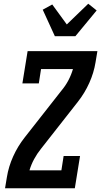

<svg xmlns="http://www.w3.org/2000/svg" viewBox="-20 -1009 542 1029"><path d="M7 0 17 -60Q26 -116 50.5 -170.5Q75 -225 112 -272L309 -523Q331 -549 346.5 -578.5Q362 -608 371 -639H200L188 -562H100L128 -735H502L492 -675Q483 -619 458.5 -564.5Q434 -510 397 -463L200 -212Q179 -186 163 -156.5Q147 -127 138 -96H309L321 -173H409L381 0ZM274 -815 209 -957 260 -985 338 -878 453 -989 498 -953 384 -815Z"/></svg>

Font: Iosevka Curly Slab
Style: Bold Italic
Weight: 700
Italic angle: -9°
Monospace: yes
Designer: Belleve Invis
Foundry: Belleve Invis
Version: Version 22.1.2; ttfautohint (v1.8.4)